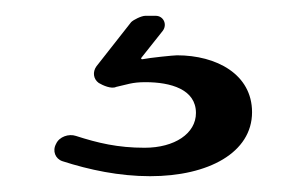

<svg xmlns="http://www.w3.org/2000/svg" viewBox="-20 -20 381 243"><path d="M159 53 186 19C192 11 187 0 177 0H164C159 0 149 5 146 8L102 64C97 71 98 80 105 85C110 88 121 93 127 90C141 87 147 84 164 84C196 84 228 93 228 123C228 149 201 167 163 167C129 167 104 161 76 152C67 149 55 153 51 162C46 171 50 181 59 184C93 195 131 203 170 203C244 203 299 173 299 122C299 74 254 50 204 50C200 50 170 53 160 55C159 55 158 54 159 53Z"/></svg>

Font: DIN Rundschrift
Style: Mittel
Weight: 400
Version: Version 1.027